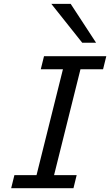

<svg xmlns="http://www.w3.org/2000/svg" viewBox="-20 -996 582 1016"><path d="M212.9 -698.7H542.5L525.4 -629.4H405.8L266.1 -69.3H385.7L368.7 0H39.1L56.2 -69.3H173.3L313 -629.4H195.8ZM251.5 -975.6H354L488.3 -770H415Z"/></svg>

Font: Andika
Style: Italic
Weight: 400
Italic angle: -14°
Designer: Victor Gaultney, Annie Olsen, Julie Remington, Don Collingsworth, Eric Hays, Becca Hirsbrunner
Foundry: SIL International
Version: Version 6.101